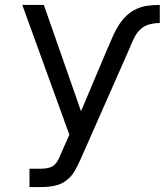

<svg xmlns="http://www.w3.org/2000/svg" viewBox="-20 -540 665 775"><path d="M99 215V141H148Q163 141 178 137Q193 133 203 122Q213 111 219 97Q225 83 231 69L260 4L70 -520H157L307 -91L416 -349Q416 -350 416.5 -350Q417 -350 417 -350L418 -353Q427 -375 437 -397Q447 -419 460 -439.5Q473 -460 491 -477Q509 -494 531 -504Q553 -514 577 -517Q601 -520 625 -520V-447Q605 -447 584.5 -442Q564 -437 548.5 -423Q533 -409 523.5 -390.5Q514 -372 506 -353V-352V-351Q502 -344 499 -336Q496 -328 492 -320L307 99Q296 124 283 147.5Q270 171 249 187.5Q228 204 201.5 209.5Q175 215 148 215Z"/></svg>

Font: Iosevka Meiseki Sans
Style: Regular
Weight: 400
Monospace: yes
Designer: Belleve Invis
Foundry: Belleve Invis
Version: Version 11.2.6; ttfautohint (v1.8.4)